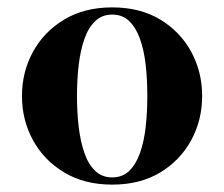

<svg xmlns="http://www.w3.org/2000/svg" viewBox="-20 -490 607 520"><path d="M284 10Q208.5 10 153.8 -23Q99 -56 69.2 -110.5Q39.5 -165 39.5 -230Q39.5 -295 69.2 -349.5Q99 -404 153.8 -437Q208.5 -470 284 -470Q359.5 -470 414 -437Q468.5 -404 498 -349.5Q527.5 -295 527.5 -230Q527.5 -165 498 -110.5Q468.5 -56 414 -23Q359.5 10 284 10ZM284 -9.5Q311.5 -9.5 329.8 -27Q348 -44.5 359 -75.2Q370 -106 374.5 -145.8Q379 -185.5 379 -230Q379 -275 374.5 -314.8Q370 -354.5 359 -385Q348 -415.5 329.8 -433Q311.5 -450.5 284 -450.5Q256.5 -450.5 238 -433Q219.5 -415.5 208.8 -385Q198 -354.5 193.2 -314.8Q188.5 -275 188.5 -230Q188.5 -185.5 193.2 -145.8Q198 -106 208.8 -75.2Q219.5 -44.5 238 -27Q256.5 -9.5 284 -9.5Z"/></svg>

Font: Bodoni Moda
Style: Bold
Weight: 700
Designer: Owen Earl
Foundry: indestructible type
Version: Version 2.005